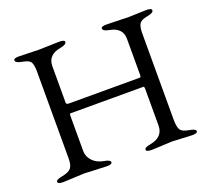

<svg xmlns="http://www.w3.org/2000/svg" viewBox="-114 -797 1037 947"><g transform="rotate(-20 405.0 -324.0)"><path d="M682.1 -551.8V-100.1Q682.1 -61 691.4 -45.4Q700.7 -29.8 735.4 -23.9Q770 -18.1 770 -6.3Q770 5.4 741.2 4.9L637.2 0L529.8 4.9Q501 4.9 501 -6.8Q501 -18.6 534.2 -23.9Q602.1 -37.1 602.1 -97.2V-287.1Q602.1 -302.2 597.2 -301.8H214.8Q210 -301.8 210 -291V-106Q210 -75.2 231.9 -52.7Q253.9 -30.3 288.1 -24.4Q322.3 -18.6 321.8 -6.3Q321.8 5.4 293 4.9L175.8 0L65.9 4.9Q37.1 4.9 37.1 -6.8Q37.1 -18.6 71.3 -24.4Q105.5 -30.8 118.2 -46.4Q130.4 -62 129.9 -99.1V-550.8Q129.9 -587.9 121.1 -602.1Q112.3 -616.2 78.1 -622.1Q43.9 -627.9 43.9 -642.1Q43.9 -653.3 73.2 -652.8L175.8 -649.9L282.2 -652.8Q311 -652.8 311 -642.1Q311 -627.9 277.8 -622.1Q210 -609.9 210 -550.8V-358.9Q210 -350.1 224.1 -350.1H595.2Q602.1 -350.1 602.1 -361.8V-551.8Q602.1 -609.9 536.1 -622.1Q502.9 -627.9 502.9 -642.1Q502.9 -653.3 532.2 -652.8L647.9 -649.9L738.8 -652.8Q767.6 -652.8 768.1 -642.1Q768.1 -627.9 734.4 -622.1Q700.7 -616.2 691.4 -600.6Q682.1 -585 682.1 -551.8Z"/></g></svg>

Font: EBGaramond
Style: Regular
Weight: 400
Version: Version 000.012g